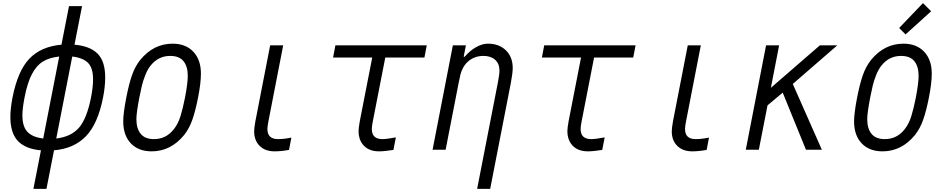

<svg xmlns="http://www.w3.org/2000/svg" viewBox="-20 -956 6040 1226"><path d="M358.1 -595.1Q293.6 -587.9 252.9 -562.5Q212.2 -537.1 183.6 -482.4Q154.9 -427.7 136.7 -333.3Q123 -261.7 123 -220.1Q123 -148.4 154.9 -114.3Q186.8 -80.1 255.9 -71.6ZM339.2 -71.6Q434.2 -82.7 484.4 -140.6Q534.5 -198.6 561.2 -333.3Q574.2 -399.1 574.2 -449.9Q574.2 -521.5 542.6 -554Q511.1 -586.6 441.4 -595.1ZM59.9 -333.3Q93.8 -505.2 168.6 -582.4Q243.5 -659.5 372.4 -670.6L420.6 -916.7H503.9L455.7 -670.6Q554.7 -662.1 603.2 -613.3Q651.7 -564.5 651.7 -461.6Q651.7 -401.7 638 -333.3Q604.8 -164.7 528.6 -85.9Q452.5 -7.2 324.9 3.9L276.7 250H193.4L241.5 3.9Q143.2 -4.6 94.7 -55.3Q46.2 -106.1 46.2 -209Q46.2 -263 59.9 -333.3Z M948.6 10.4Q863.9 10.4 815.4 -40.7Q766.9 -91.8 766.9 -181Q766.9 -233.1 786.5 -333.3Q802.7 -417.3 822.3 -474.3Q841.8 -531.2 875 -572.9Q960.3 -677.1 1082 -677.1Q1166 -677.1 1214.5 -625.7Q1263 -574.2 1263 -485.7Q1263 -426.4 1244.8 -333.3Q1228.5 -250 1208.7 -192.7Q1188.8 -135.4 1155.6 -93.8Q1070.3 10.4 948.6 10.4ZM1179 -471.4Q1179 -531.9 1151.7 -565.4Q1124.3 -599 1067.1 -599Q989.6 -599 940.1 -535.2Q921.2 -511.1 907.2 -474.9Q893.2 -438.8 886.4 -410.5Q879.6 -382.2 869.8 -333.3Q850.9 -233.7 850.9 -195.3Q850.9 -134.8 878.6 -101.2Q906.2 -67.7 963.5 -67.7Q1041 -67.7 1090.5 -131.5Q1117.2 -165.4 1132.2 -213.2Q1147.1 -261.1 1161.5 -333.3Q1179 -426.4 1179 -471.4Z M1687.5 -132.2Q1687.5 -67.7 1755.2 -67.7Q1794.3 -67.7 1840.5 -77.5L1825.5 1.3Q1774.7 10.4 1733.7 10.4Q1673.2 10.4 1638 -24.4Q1602.9 -59.2 1602.9 -117.8Q1602.9 -138 1610.7 -181.6L1705.1 -666.7H1788.4L1694 -181.6Q1687.5 -147.8 1687.5 -132.2Z M2354.2 -132.2Q2354.2 -67.7 2421.9 -67.7Q2448.6 -67.7 2507.8 -78.8L2492.2 1.3Q2434.9 10.4 2400.4 10.4Q2331.4 10.4 2296.2 -33.9Q2269.5 -68.4 2269.5 -117.8Q2269.5 -138 2277.3 -181.6L2356.8 -588.5H2106.8L2121.7 -666.7H2705.1L2690.1 -588.5H2440.1L2360.7 -181.6Q2354.2 -149.1 2354.2 -132.2Z M3169.3 -505.2Q3169.3 -549.5 3141.6 -574.2Q3113.9 -599 3067.1 -599Q3005.9 -599 2963.5 -558.6Q2946.6 -542.3 2935.5 -520.2Q2924.5 -498 2920.2 -480.8Q2916 -463.5 2908.9 -427.7L2825.5 0H2742.2L2871.7 -666.7H2955.1L2940.8 -593.8H2947.3Q2979.2 -631.5 3018.9 -654.3Q3058.6 -677.1 3095.1 -677.1Q3167.3 -677.1 3210.6 -634.4Q3253.9 -591.8 3253.9 -521.5Q3253.9 -490.2 3242.2 -427.7L3110 250H3026.7L3158.9 -427.7Q3169.3 -481.1 3169.3 -505.2Z M3687.5 -132.2Q3687.5 -67.7 3755.2 -67.7Q3781.9 -67.7 3841.1 -78.8L3825.5 1.3Q3768.2 10.4 3733.7 10.4Q3664.7 10.4 3629.6 -33.9Q3602.9 -68.4 3602.9 -117.8Q3602.9 -138 3610.7 -181.6L3690.1 -588.5H3440.1L3455.1 -666.7H4038.4L4023.4 -588.5H3773.4L3694 -181.6Q3687.5 -149.1 3687.5 -132.2Z M4354.2 -132.2Q4354.2 -67.7 4421.9 -67.7Q4460.9 -67.7 4507.2 -77.5L4492.2 1.3Q4441.4 10.4 4400.4 10.4Q4339.8 10.4 4304.7 -24.4Q4269.5 -59.2 4269.5 -117.8Q4269.5 -138 4277.3 -181.6L4371.7 -666.7H4455.1L4360.7 -181.6Q4354.2 -147.8 4354.2 -132.2Z M4825.5 0H4742.2L4871.7 -666.7H4955.1L4902.3 -395.2L5215.5 -666.7H5326.8L5042.3 -419.9L5227.9 0H5126.3L4977.9 -364.6L4880.9 -283.2Z M5615.2 10.4Q5530.6 10.4 5482.1 -40.7Q5433.6 -91.8 5433.6 -181Q5433.6 -233.1 5453.1 -333.3Q5469.4 -417.3 5488.9 -474.3Q5508.5 -531.2 5541.7 -572.9Q5627 -677.1 5748.7 -677.1Q5832.7 -677.1 5881.2 -625.7Q5929.7 -574.2 5929.7 -485.7Q5929.7 -426.4 5911.5 -333.3Q5895.2 -250 5875.3 -192.7Q5855.5 -135.4 5822.3 -93.8Q5737 10.4 5615.2 10.4ZM5845.7 -471.4Q5845.7 -531.9 5818.4 -565.4Q5791 -599 5733.7 -599Q5656.2 -599 5606.8 -535.2Q5587.9 -511.1 5573.9 -474.9Q5559.9 -438.8 5553.1 -410.5Q5546.2 -382.2 5536.5 -333.3Q5517.6 -233.7 5517.6 -195.3Q5517.6 -134.8 5545.2 -101.2Q5572.9 -67.7 5630.2 -67.7Q5707.7 -67.7 5757.2 -131.5Q5783.9 -165.4 5798.8 -213.2Q5813.8 -261.1 5828.1 -333.3Q5845.7 -426.4 5845.7 -471.4ZM5873.7 -936.2 5925.8 -884.1 5762.4 -736.3 5721.4 -777.3Z"/></svg>

Font: Monoid
Style: Italic
Weight: 400
Width: 4
Italic angle: -11°
Monospace: yes
Version: Version 0.61